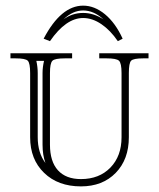

<svg xmlns="http://www.w3.org/2000/svg" viewBox="-20 -644 564 681"><path d="M17.1 -455.1H235.8V-437H210Q174.8 -437 166 -428.5Q157.2 -419.9 157.2 -384.8V-130.9Q157.2 -71.3 185.5 -40Q213.9 -8.8 267.1 -8.8Q332 -8.8 371.6 -49.6Q411.1 -90.3 411.1 -157.2V-384.8Q411.1 -419.9 402.1 -428.5Q393.1 -437 357.9 -437H332V-455.1H506.8V-437H487.8Q453.1 -437 445.1 -428.7Q437 -420.4 437 -384.8V-157.2Q437 -78.6 390.4 -30.8Q343.8 17.1 267.1 17.1Q186 17.1 136.5 -30.8Q86.9 -78.6 86.9 -157.2V-384.8Q86.9 -419.9 78.6 -428.5Q70.3 -437 35.2 -437H17.1ZM136.2 -428.2H108.9Q113.8 -406.2 113.8 -384.8V-157.2Q113.8 -102.1 141.1 -65.9Q130.9 -94.2 130.9 -130.9V-384.8Q130.9 -405.8 136.2 -428.2ZM134.8 -506.8Q196.3 -624 274.9 -624Q315.4 -624 352.5 -593.3Q389.6 -562.5 415 -506.8L397.9 -498Q371.6 -536.6 339.6 -558.3Q307.6 -580.1 274.9 -580.1Q213.9 -580.1 157.2 -498ZM205.1 -575.2Q236.3 -598.1 274.9 -598.1Q312.5 -598.1 347.2 -575.2Q312.5 -606.9 274.9 -606.9Q238.3 -606.9 205.1 -575.2Z"/></svg>

Font: FoglihtenNo01
Style: Regular
Weight: 500
Version: Version 0.61